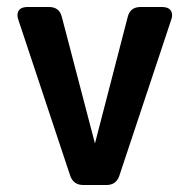

<svg xmlns="http://www.w3.org/2000/svg" viewBox="-20 -530 543 550"><path d="M346 -482Q353 -510 383 -510H443Q473 -510 473 -486Q473 -480 470 -472L322 -27Q313 0 285 0H219Q190 0 181 -27L33 -472Q30 -480 30 -486Q30 -510 60 -510H120Q150 -510 157 -482L252 -119Z"/></svg>

Font: Yusei Magic
Style: Regular
Weight: 400
Designer: Tanukizamurai
Foundry: Yusei Magic Project
Version: Version 1.200